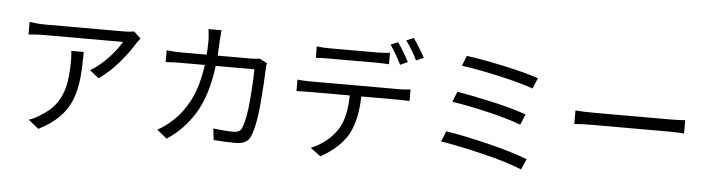

<svg xmlns="http://www.w3.org/2000/svg" viewBox="-52 -1090 5104 1385"><g transform="rotate(5 2500.0 -397.5)"><path d="M931 -676Q918 -659 904 -640Q873 -586 807.5 -506.5Q742 -427 655 -364L589 -417Q660 -460 720.5 -525.5Q781 -591 808 -641Q703 -641 238 -641Q183 -641 124 -635V-726Q183 -717 238 -717Q310 -717 812 -717Q841 -717 882 -723ZM532 -544Q532 -442 524 -356.5Q516 -271 488.5 -199.5Q461 -128 404.5 -69.5Q348 -11 253 37L179 -23Q224 -37 269 -68Q345 -115 383.5 -177.5Q422 -240 434 -314.5Q446 -389 446 -472Q446 -508 442 -544Z M1855 -579Q1850 -550 1850 -530Q1848 -446 1835 -288.5Q1822 -131 1789 -47Q1765 14 1682 14Q1606 14 1521 7L1511 -76Q1597 -65 1660 -65Q1704 -65 1718 -98Q1746 -165 1757.5 -306Q1769 -447 1769 -527H1489Q1462 -315 1384.5 -185.5Q1307 -56 1182 27L1109 -32Q1162 -60 1212 -106Q1287 -172 1338 -273Q1389 -374 1410 -527H1242Q1184 -527 1127 -523V-608Q1184 -602 1241 -602H1417Q1421 -650 1421 -704Q1421 -737 1414 -787H1508Q1504 -747 1502 -705Q1500 -651 1497 -602H1735Q1776 -602 1799 -607Z M2203 -731Q2246 -725 2294 -725Q2381 -725 2640 -725Q2684 -725 2733 -731V-648Q2684 -651 2640 -651Q2558 -651 2295 -651Q2246 -651 2203 -648ZM2785 -812Q2830 -748 2867 -675L2813 -651Q2778 -723 2732 -790ZM2895 -852Q2942 -785 2979 -716L2925 -692Q2889 -766 2842 -830ZM2085 -480Q2125 -475 2171 -475Q2258 -475 2826 -475Q2858 -475 2904 -480V-397Q2862 -399 2826 -399H2554Q2552 -237 2495 -125Q2433 -18 2298 57L2224 2Q2348 -51 2413 -151Q2445 -203 2457.5 -265.5Q2470 -328 2471 -399H2171Q2126 -399 2085 -397Z M3287 -757Q3393 -743 3551 -709.5Q3709 -676 3812 -641L3780 -564Q3680 -599 3525 -633.5Q3370 -668 3258 -683ZM3242 -493Q3352 -475 3498.5 -442Q3645 -409 3746 -373L3714 -296Q3620 -332 3473 -366.5Q3326 -401 3212 -418ZM3187 -202Q3322 -181 3496.5 -138Q3671 -95 3782 -52L3748 25Q3639 -20 3463 -62.5Q3287 -105 3156 -126Z M4102 -433Q4157 -428 4241 -428Q4352 -428 4789 -428Q4864 -428 4897 -433V-335Q4858 -340 4790 -340Q4678 -340 4241 -340Q4159 -340 4102 -335Z"/></g></svg>

Font: Gothic Nguyen
Style: Regular
Weight: 400
Designer: MORI Takayuki
Version: Version 1.220;July 21, 2023;FontCreator 14.0.0.2814 64-bit